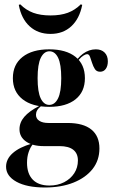

<svg xmlns="http://www.w3.org/2000/svg" viewBox="-20 -651 511 864"><path d="M182.3 192.7Q100.8 192.7 54 166.9Q7.3 141.1 7.3 99.2Q7.3 64.5 37.5 37.9Q67.7 11.3 123.4 -4.8L128.2 -2.4Q116.1 12.1 108.9 33.5Q101.6 54.8 101.6 81.5Q101.6 130.6 127.4 157.3Q153.2 183.9 202.4 183.9Q239.5 183.9 268.5 169Q297.6 154 314.1 128.6Q330.6 103.2 330.6 71Q330.6 39.5 309.7 23Q288.7 6.5 247.6 6.5H175.8Q126.6 6.5 97.2 -14.1Q67.7 -34.7 67.7 -69.4Q67.7 -100 89.5 -125.4Q111.3 -150.8 156.5 -174.2L164.5 -173.4Q152.4 -163.7 147.2 -154.4Q141.9 -145.2 141.9 -134.7Q141.9 -116.9 156.9 -107.3Q171.8 -97.6 198.4 -97.6H283.9Q354.8 -97.6 391.1 -68.1Q427.4 -38.7 427.4 16.9Q427.4 70.2 396.8 109.3Q366.1 148.4 310.9 170.6Q255.6 192.7 182.3 192.7ZM201.6 -170.2Q125 -170.2 81.5 -204.4Q37.9 -238.7 37.9 -299.2Q37.9 -360.5 81.5 -394.8Q125 -429 201.6 -429Q277.4 -429 319.8 -395.2Q362.1 -361.3 362.1 -299.2Q362.1 -237.9 319.8 -204Q277.4 -170.2 201.6 -170.2ZM201.6 -179Q226.6 -179 241.1 -208.1Q255.6 -237.1 255.6 -299.2Q255.6 -362.1 241.5 -391.1Q227.4 -420.2 202.4 -420.2Q178.2 -420.2 163.7 -391.1Q149.2 -362.1 149.2 -299.2Q149.2 -237.1 163.3 -208.1Q177.4 -179 201.6 -179ZM430.6 -328.2Q414.5 -328.2 406.9 -340.3Q399.2 -352.4 394.4 -367.7Q389.5 -383.1 385.1 -395.2Q380.6 -407.3 371.8 -407.3Q366.1 -407.3 356 -401.2Q346 -395.2 335.5 -383.1Q325 -371 316.9 -351.6L312.9 -358.9Q326.6 -389.5 353.6 -409.3Q380.6 -429 411.3 -429Q436.3 -429 450.8 -414.5Q465.3 -400 465.3 -375Q465.3 -354 456 -341.1Q446.8 -328.2 430.6 -328.2ZM207.3 -498.4Q150.8 -498.4 113.3 -532.7Q75.8 -566.9 64.5 -629L71 -631.5Q96.8 -605.6 129.4 -593.5Q162.1 -581.5 207.3 -581.5Q252.4 -581.5 285.1 -593.5Q317.7 -605.6 343.5 -631.5L350 -629Q337.9 -566.9 300.8 -532.7Q263.7 -498.4 207.3 -498.4Z"/></svg>

Font: Playfair 144pt SemiCondensed ExtraBold
Style: Regular
Weight: 800
Width: 4
Designer: Claus Eggers Sørensen
Foundry: Claus Eggers Sørensen
Version: Version 2.203